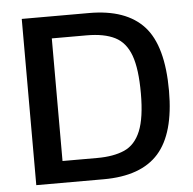

<svg xmlns="http://www.w3.org/2000/svg" viewBox="-48 -693 746 741"><g transform="rotate(-5 324.5 -322.0)"><path d="M63 0V-644H324Q467 -644 536 -568.5Q605 -493 605 -318Q605 -153 537 -76.5Q469 0 324 0ZM172 -84H307Q370 -84 412 -102.5Q454 -121 475 -172Q496 -223 496 -318Q496 -413 477 -465Q458 -517 416.5 -538Q375 -559 307 -559H172Z"/></g></svg>

Font: Kanit
Style: Regular
Weight: 400
Designer: Katatrad Team
Foundry: CadsonDemak
Version: Version 2.000; ttfautohint (v1.8.3)